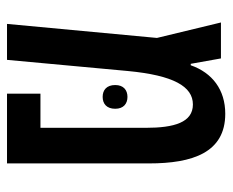

<svg xmlns="http://www.w3.org/2000/svg" viewBox="-76 -570 647 534"><g transform="rotate(90 247.0 -303.5)"><path d="M297 -607C230 -607 183 -571 162 -511H158L143 -595H43L86 -417L47 0H147L178 -336C190 -463 221 -517 271 -517C321 -517 336 -465 336 -386V-93H241V0H435V-395C435 -516 405 -607 297 -607ZM217 -301C217 -277 231 -266 250 -266C269 -266 283 -277 283 -301C283 -324 269 -335 250 -335C231 -335 217 -324 217 -301Z"/></g></svg>

Font: Noto Sans Hebrew ExtraCondensed Medium
Style: Regular
Weight: 500
Width: 2
Designer: Monotype Design Team
Foundry: Monotype Imaging Inc.
Version: Version 2.004